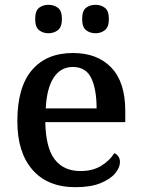

<svg xmlns="http://www.w3.org/2000/svg" viewBox="-20 -767 587 797"><path d="M293 10Q178 10 115 -62Q52 -134 52 -264Q52 -405 112.5 -476Q173 -547 283 -547Q384 -547 442 -486.5Q500 -426 500 -307V-260H168Q170 -154 207 -105.5Q244 -57 314 -57Q366 -57 401.5 -79.5Q437 -102 454 -131Q464 -128 471 -118Q478 -108 478 -94Q478 -72 458.5 -48Q439 -24 398 -7Q357 10 293 10ZM381 -317Q381 -396 359 -442.5Q337 -489 282 -489Q232 -489 203 -445Q174 -401 170 -317ZM377 -629Q353 -629 337 -642Q321 -655 321 -688Q321 -722 337 -734.5Q353 -747 377 -747Q399 -747 415.5 -734.5Q432 -722 432 -688Q432 -655 415.5 -642Q399 -629 377 -629ZM181 -629Q158 -629 142 -642Q126 -655 126 -688Q126 -722 142 -734.5Q158 -747 181 -747Q204 -747 220.5 -734.5Q237 -722 237 -688Q237 -655 220.5 -642Q204 -629 181 -629Z"/></svg>

Font: Noto Rashi Hebrew Medium
Style: Regular
Weight: 500
Version: Version 1.006